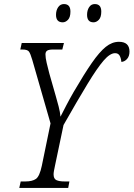

<svg xmlns="http://www.w3.org/2000/svg" viewBox="-20 -926 658 946"><path d="M75 0 82 -32H106Q139 -32 157 -44.5Q175 -57 186 -109L229 -318L139 -631Q130 -662 122.5 -672Q115 -682 91 -682H80L87 -714H295L287 -682H241Q221 -682 212.5 -676.5Q204 -671 204 -658Q204 -641 210 -616Q216 -591 223 -564L255 -452Q262 -428 269 -401Q276 -374 278 -351Q289 -373 306.5 -406.5Q324 -440 343 -473Q395 -562 432.5 -616Q470 -670 501 -695Q532 -720 566 -720Q618 -720 618 -672Q618 -649 606 -635.5Q594 -622 578 -621Q576 -641 569 -652.5Q562 -664 547 -664Q522 -664 490.5 -627.5Q459 -591 411.5 -513Q364 -435 293 -310L251 -110Q248 -96 246 -85Q244 -74 244 -67Q244 -45 258 -38.5Q272 -32 298 -32H322L316 0ZM441 -816Q409 -816 409 -853Q409 -875 419 -890.5Q429 -906 447 -906Q479 -906 479 -869Q479 -841 467 -828.5Q455 -816 441 -816ZM289 -816Q256 -816 256 -853Q256 -875 266.5 -890.5Q277 -906 295 -906Q327 -906 327 -869Q327 -841 315 -828.5Q303 -816 289 -816Z"/></svg>

Font: Noto Serif Condensed Light
Style: Italic
Weight: 300
Width: 3
Italic angle: -12°
Designer: Monotype Design Team
Foundry: Monotype Imaging Inc.
Version: Version 2.014; ttfautohint (v1.8.4.7-5d5b)